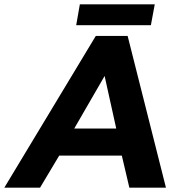

<svg xmlns="http://www.w3.org/2000/svg" viewBox="-74 -872 831 892"><path d="M492 -149 527 0H697L519 -705H371L-54 0H112L201 -149ZM412 -519 466 -275H271ZM645 -852H297L280 -755H627Z"/></svg>

Font: Geom Bold
Style: Bold Italic
Weight: 700
Italic angle: -10°
Version: Version 1.102